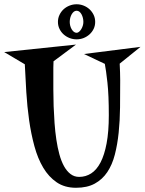

<svg xmlns="http://www.w3.org/2000/svg" viewBox="-40 -888 689 914"><path d="M628.9 -665 529.8 -585Q530.8 -564.5 531.5 -543.5Q532.2 -522.5 532.2 -505.9Q532.2 -439.9 531.5 -376.7Q530.8 -313.5 524.9 -256.6Q519 -199.7 506.6 -151.6Q494.1 -103.5 470.7 -68.6Q447.3 -33.7 411.1 -13.9Q375 5.9 321.8 5.9Q268.1 5.9 230 -20Q191.9 -45.9 165.8 -89.8Q139.6 -133.8 123.8 -192.1Q107.9 -250.5 98.6 -315.9Q89.4 -381.3 85.2 -449.7Q81.1 -518.1 78.1 -582L-20 -640.1L321.8 -675.8L214.8 -596.2Q213.9 -581.1 213.9 -566.2Q213.9 -551.3 213.9 -536.1Q213.9 -502 213.9 -462.9Q213.9 -423.8 215.3 -383.1Q216.8 -342.3 219.7 -301.5Q222.7 -260.7 228.3 -223.1Q233.9 -185.5 242.7 -153.3Q251.5 -121.1 264.6 -97.2Q277.8 -73.2 295.7 -59.6Q313.5 -45.9 336.9 -45.9Q368.2 -45.9 394 -62.5Q419.9 -79.1 438.5 -114.5Q457 -149.9 467.5 -205.6Q478 -261.2 478 -339.8Q478 -435.5 471.4 -495.1Q464.8 -554.7 459 -584L359.9 -630.9ZM413.1 -783.7Q413.1 -765.6 405.8 -750.5Q398.4 -735.4 386.2 -724.4Q374 -713.4 358.2 -707Q342.3 -700.7 324.7 -700.7Q307.1 -700.7 291 -707Q274.9 -713.4 262.7 -724.4Q250.5 -735.4 243.2 -750.5Q235.8 -765.6 235.8 -783.7Q235.8 -801.8 243.2 -817.1Q250.5 -832.5 262.7 -843.8Q274.9 -855 291 -861.3Q307.1 -867.7 324.7 -867.7Q342.3 -867.7 358.2 -861.3Q374 -855 386.2 -843.8Q398.4 -832.5 405.8 -817.1Q413.1 -801.8 413.1 -783.7ZM356.9 -783.7Q356.9 -793.5 354.5 -803Q352.1 -812.5 347.9 -820.1Q343.8 -827.6 337.9 -832.3Q332 -836.9 324.7 -836.9Q317.4 -836.9 311.5 -832.3Q305.7 -827.6 301.3 -820.1Q296.9 -812.5 294.4 -803Q292 -793.5 292 -783.7Q292 -774.4 294.4 -765.1Q296.9 -755.9 301.3 -748.5Q305.7 -741.2 311.5 -736.6Q317.4 -731.9 324.7 -731.9Q330.6 -731.9 336.2 -736.6Q341.8 -741.2 346.4 -748.5Q351.1 -755.9 354 -765.1Q356.9 -774.4 356.9 -783.7Z"/></svg>

Font: Risque
Style: Regular
Weight: 400
Designer: Astigmatic (AOETI)
Foundry: Astigmatic (AOETI)
Version: Version 1.000